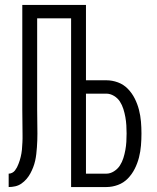

<svg xmlns="http://www.w3.org/2000/svg" viewBox="-20 -755 634 775"><path d="M15 0V-54Q22 -54 29 -57.5Q36 -61 40.5 -67Q45 -73 48.5 -79.5Q52 -86 54.5 -93Q57 -100 59.5 -107Q62 -114 63.5 -121.5Q65 -129 66.5 -136Q68 -143 68.5 -150.5Q69 -158 69.5 -165.5Q70 -173 70.5 -180.5Q71 -188 71 -195.5Q71 -203 71 -210Q71 -236 70.5 -261.5Q70 -287 70 -312V-735H327V-431H409Q433 -431 456 -422.5Q479 -414 496 -396.5Q513 -379 524 -357Q535 -335 541 -311.5Q547 -288 549 -264Q551 -240 551 -216Q551 -192 549 -167.5Q547 -143 541 -119.5Q535 -96 524 -74Q513 -52 496 -34.5Q479 -17 456 -8.5Q433 0 409 0H267V-681H130V-312Q130 -288 130.5 -264Q131 -240 131 -216Q131 -202 130.5 -188Q130 -174 129 -160.5Q128 -147 126.5 -133.5Q125 -120 122 -106.5Q119 -93 114 -80Q109 -67 102.5 -55Q96 -43 87 -32.5Q78 -22 66.5 -14Q55 -6 41.5 -3Q28 0 15 0ZM409 -54Q425 -54 440 -63.5Q455 -73 464 -87Q473 -101 478 -117Q483 -133 486 -149.5Q489 -166 490 -182.5Q491 -199 491 -216Q491 -232 490 -249Q489 -266 486 -282.5Q483 -299 478 -315Q473 -331 464 -345Q455 -359 440 -368Q425 -377 409 -377H327V-54Z"/></svg>

Font: Iosevka QP Light
Style: Regular
Weight: 300
Designer: Belleve Invis
Foundry: Belleve Invis
Version: Version 20.0.0; ttfautohint (v1.8.4)